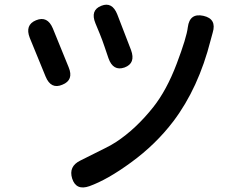

<svg xmlns="http://www.w3.org/2000/svg" viewBox="-20 -772 1040 825"><path d="M364 28Q307 48 290 -5Q274 -57 325 -82L431 -135Q456 -147 479 -162Q564 -218 638 -311Q696 -384 739 -497.5Q782 -611 787 -655Q795 -717 854 -704Q912 -691 894 -632Q892 -627 885 -599Q833 -394 725 -251Q649 -151 543 -74Q442 0 364 28ZM248 -408Q199 -387 176 -443L108 -609Q86 -665 135 -685Q184 -705 207 -650L275 -483Q298 -428 248 -408ZM515 -482Q466 -465 446 -522L429 -572Q420 -599 409 -626L390 -672Q367 -728 415 -747Q462 -766 484 -710L543 -557Q564 -500 515 -482Z"/></svg>

Font: Resource Han Rounded JP Medium
Style: Regular
Weight: 500
Designer: Cyano Hao (round all glyphs); Ryoko NISHIZUKA 西塚涼子 (kana, bopomofo & ideographs); Paul D. Hunt (Latin, Greek & Cyrillic)
Foundry: Cyano Hao
Version: 0.990